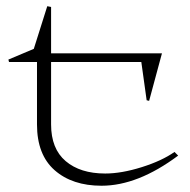

<svg xmlns="http://www.w3.org/2000/svg" viewBox="-20 -573 607 613"><path d="M6.8 -382.8 87.9 -417 130.9 -553.2 143.1 -550.8V-402.8H497.1L456.1 -251L448.2 -252.9L431.2 -375H143.1V-175.8Q143.1 -98.1 189.7 -58.6Q236.3 -19 315.9 -19Q367.7 -19 432.4 -39.3Q497.1 -59.6 537.1 -87.9L548.8 -76.2Q419.9 20 304.2 20Q210.9 20 154.5 -29.5Q98.1 -79.1 98.1 -175.8V-375H8.8Z"/></svg>

Font: Halibut Exp Thin
Style: Regular
Weight: 250
Width: 7
Designer: Matteo Maggi
Foundry: Collletttivo
Version: Version 3.080 | FøM Fix